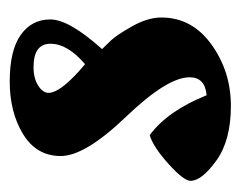

<svg xmlns="http://www.w3.org/2000/svg" viewBox="-70 -413 495 395"><g transform="rotate(-90 177.5 -215.5)"><path d="M339 -131Q339 -68 283.5 -28Q228 12 157 12Q86 12 44.5 -18Q3 -48 3 -71Q3 -85 38 -116.5Q73 -148 97 -155Q147 -118 179 -38Q216 -41 216 -73Q216 -119 135 -203.5Q54 -288 54 -338Q54 -388 99 -415.5Q144 -443 207.5 -443Q271 -443 303 -420.5Q335 -398 335 -359.5Q335 -321 274 -253Q281 -246 292 -234.5Q303 -223 321 -191Q339 -159 339 -131ZM237 -394Q214 -394 199 -384.5Q184 -375 184 -363Q184 -341 228 -301L243 -288Q285 -324 285 -359Q285 -394 237 -394Z"/></g></svg>

Font: Oleo Script Swash Caps
Style: Regular
Weight: 400
Designer: Soytutype
Foundry: Soytutype
Version: Version 1.002